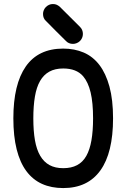

<svg xmlns="http://www.w3.org/2000/svg" viewBox="-20 -956 643 976"><path d="M301.3 -709Q358.4 -709 405.3 -689Q452.1 -668.9 485.1 -626Q518.1 -583 536.4 -515.9Q554.7 -448.7 554.7 -354.5Q554.7 -179.2 490.2 -89.6Q425.8 0 301.3 0Q240.7 0 193.6 -21.2Q146.5 -42.5 114 -86.2Q81.5 -129.9 64.7 -196.8Q47.9 -263.7 47.9 -354.5Q47.9 -527.8 111.3 -618.4Q174.8 -709 301.3 -709ZM402.3 -568.8Q368.2 -607.9 301.3 -607.9Q259.8 -607.9 230.7 -591.8Q201.7 -575.7 183.6 -544.2Q165.5 -512.7 157.5 -465.1Q149.4 -417.5 149.4 -354.5Q149.4 -290.5 157.7 -242.9Q166 -195.3 184.6 -163.8Q203.1 -132.3 231.9 -116.7Q260.7 -101.1 301.3 -101.1Q342.8 -101.1 371.8 -116.5Q400.9 -131.8 418.7 -163.3Q436.5 -194.8 444.8 -242.7Q453.1 -290.5 453.1 -354.5Q453.1 -433.6 440.7 -486.1Q428.2 -538.6 402.3 -568.8ZM213.9 -849.1Q198.7 -862.3 198.7 -885.3Q198.7 -895 202.6 -904.3Q206.5 -913.6 213.4 -920.4Q220.2 -927.2 229.2 -931.4Q238.3 -935.5 249 -935.5Q260.3 -935.5 268.8 -931.6Q277.3 -927.7 285.2 -920.4L386.7 -819.3Q401.4 -804.7 401.4 -783.2Q401.4 -772.5 397.2 -763.2Q393.1 -753.9 386.2 -747.3Q379.4 -740.7 370.1 -736.8Q360.8 -732.9 351.1 -732.9Q328.6 -732.9 314.9 -748L264.2 -798.3Z"/></svg>

Font: TGL 0-17
Style: Regular
Weight: 400
Designer: Peter Wiegel
Foundry: Peter Wiegel
Version: Version 1.003 2010